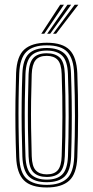

<svg xmlns="http://www.w3.org/2000/svg" viewBox="-20 -788 396 814"><path d="M178.2 6.8Q111.2 6.8 81.1 -23.8Q51 -54.2 48.5 -122.5Q46.2 -185.5 45.5 -243.9Q44.8 -302.2 45.5 -360Q46.2 -417.8 48.2 -478.2Q51.2 -549.8 83.1 -578.2Q115 -606.8 178.2 -606.8Q245.5 -606.8 275.2 -576.1Q305 -545.5 307.8 -477.2Q311.2 -383 311.1 -297.6Q311 -212.2 307.8 -121.8Q305 -50.5 273.1 -21.9Q241.2 6.8 178.2 6.8ZM178.2 -4.2Q233.5 -4.2 262.6 -29.9Q291.8 -55.5 294.5 -121.8Q297.8 -212 297.8 -296Q297.8 -380 294.2 -476.5Q292.2 -537.8 266.2 -566.8Q240.2 -595.8 178.2 -595.8Q119.5 -595.8 91.8 -568.2Q64 -540.8 61.5 -475.5Q59.5 -421.8 58.8 -365.1Q58 -308.5 58.8 -248Q59.5 -187.5 61.8 -122Q64 -55.5 93.4 -29.9Q122.8 -4.2 178.2 -4.2ZM178.2 -15.5Q125.5 -15.5 101.2 -40.8Q77 -66 74.8 -125Q73 -178.8 72.1 -237Q71.2 -295.2 71.9 -355.5Q72.5 -415.8 74.8 -475.2Q77 -535.2 101.9 -559.9Q126.8 -584.5 178.2 -584.5Q227.2 -584.5 253.1 -561Q279 -537.5 281 -477.5Q283.2 -416.8 284 -358.4Q284.8 -300 284.1 -242.1Q283.5 -184.2 281.5 -124.8Q279.2 -64.8 254.4 -40.1Q229.5 -15.5 178.2 -15.5ZM178.2 -26.5Q222.5 -26.5 244.2 -48.6Q266 -70.8 268.2 -125Q270.8 -201 271.1 -290Q271.5 -379 268 -474.5Q266 -529.8 243.9 -551.6Q221.8 -573.5 178.2 -573.5Q133.8 -573.5 112 -551.4Q90.2 -529.2 88 -474.8Q86.2 -423.8 85.4 -367.1Q84.5 -310.5 85.1 -249.6Q85.8 -188.8 88 -125Q90 -69.2 112.6 -47.9Q135.2 -26.5 178.2 -26.5ZM178.2 -37.8Q142 -37.8 122.5 -56.6Q103 -75.5 101.2 -125.2Q99.2 -184.5 98.5 -242Q97.8 -299.5 98.5 -357.1Q99.2 -414.8 101.2 -474Q103 -521.8 121.2 -542Q139.5 -562.2 178.2 -562.2Q214.5 -562.2 233.8 -543.4Q253 -524.5 254.8 -474.5Q257.8 -387 257.9 -298.4Q258 -209.8 254.8 -125.8Q253 -77.2 234.5 -57.5Q216 -37.8 178.2 -37.8ZM178.2 -48.8Q210.5 -48.8 225.4 -66.9Q240.2 -85 241.5 -126.2Q244.2 -205.5 244.6 -291.6Q245 -377.8 241.5 -474Q240.2 -517.2 224.4 -534.2Q208.5 -551.2 178.2 -551.2Q145.5 -551.2 130.8 -532.9Q116 -514.5 114.5 -473.5Q112.5 -415.5 111.8 -359.8Q111 -304 111.8 -246.6Q112.5 -189.2 114.5 -125.8Q115.8 -82.2 131.9 -65.5Q148 -48.8 178.2 -48.8ZM155 -645 235.2 -767.8H251L167.8 -645ZM205 -645 296.5 -767.8H312L217.8 -645ZM180 -645 265.8 -767.8H281.5L192.8 -645Z"/></svg>

Font: Big Shoulders Inline Display Thin
Style: Regular
Weight: 400
Version: Version 2.002